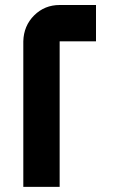

<svg xmlns="http://www.w3.org/2000/svg" viewBox="-20 -728 465 748"><path d="M354 -708.5V-566.9H212.4V0H70.8V-566.9Q72.3 -627.4 113 -668Q153.8 -708.5 212.4 -708.5Z"/></svg>

Font: Blazma
Style: Regular
Weight: 400
Designer: GGBotNet
Version: 1.00